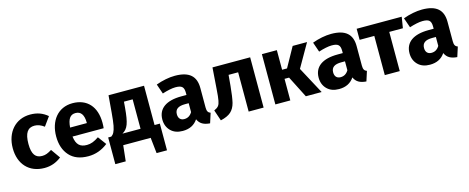

<svg xmlns="http://www.w3.org/2000/svg" viewBox="-37 -1170 4788 1959"><g transform="rotate(-15 2357.5 -191.0)"><path d="M292 -548C135 -548 32 -429 32 -261C32 -93 133 17 295 17C362 17 421 -4 474 -46L405 -144C364 -119 339 -108 303 -108C235 -108 198 -150 198 -262C198 -378 234 -427 305 -427C339 -427 373 -414 406 -389L474 -483C422 -527 365 -548 292 -548Z M984 -276C984 -447 892 -548 739 -548C582 -548 491 -425 491 -263C491 -178 514 -110 560 -59C606 -8 672 17 758 17C834 17 903 -8 965 -57L900 -145C853 -113 816 -98 773 -98C702 -98 663 -130 652 -219H981C983 -235 984 -254 984 -276ZM829 -314H652C659 -406 688 -443 743 -443C799 -443 828 -402 829 -321Z M1491 -116V-531H1116L1101 -351C1096 -293 1091 -248 1085 -217C1072 -154 1058 -133 1034 -116H1001V166H1111L1129 0H1419L1437 166H1547V-116ZM1343 -116H1152C1212 -150 1232 -204 1246 -365L1251 -427H1343Z M2040 -360C2040 -485 1972 -548 1820 -548C1760 -548 1687 -534 1620 -509L1656 -405C1708 -422 1760 -433 1795 -433C1862 -433 1885 -414 1885 -351V-328H1831C1670 -328 1582 -265 1582 -149C1582 -100 1598 -60 1629 -29C1660 2 1702 17 1755 17C1827 17 1880 -10 1915 -63C1938 -12 1978 9 2043 14L2076 -89C2051 -98 2040 -114 2040 -154ZM1801 -96C1762 -96 1739 -120 1739 -163C1739 -216 1774 -241 1846 -241H1885V-147C1865 -113 1837 -96 1801 -96Z M2214 -531 2198 -310C2194 -252 2190 -211 2185 -187C2176 -138 2162 -122 2118 -102L2157 13C2206 2 2243 -15 2267 -37C2291 -59 2308 -89 2318 -128C2327 -166 2336 -224 2343 -302L2353 -415H2454V0H2612V-531Z M3061 -531 2946 -324H2894V-531H2736V0H2894V-228H2942L3058 0H3225L3072 -285L3213 -531Z M3691 -360C3691 -485 3623 -548 3471 -548C3411 -548 3338 -534 3271 -509L3307 -405C3359 -422 3411 -433 3446 -433C3513 -433 3536 -414 3536 -351V-328H3482C3321 -328 3233 -265 3233 -149C3233 -100 3249 -60 3280 -29C3311 2 3353 17 3406 17C3478 17 3531 -10 3566 -63C3589 -12 3629 9 3694 14L3727 -89C3702 -98 3691 -114 3691 -154ZM3452 -96C3413 -96 3390 -120 3390 -163C3390 -216 3425 -241 3497 -241H3536V-147C3516 -113 3488 -96 3452 -96Z M3737 -531V-414H3892V0H4050V-414H4194L4213 -531Z M4651 -360C4651 -485 4583 -548 4431 -548C4371 -548 4298 -534 4231 -509L4267 -405C4319 -422 4371 -433 4406 -433C4473 -433 4496 -414 4496 -351V-328H4442C4281 -328 4193 -265 4193 -149C4193 -100 4209 -60 4240 -29C4271 2 4313 17 4366 17C4438 17 4491 -10 4526 -63C4549 -12 4589 9 4654 14L4687 -89C4662 -98 4651 -114 4651 -154ZM4412 -96C4373 -96 4350 -120 4350 -163C4350 -216 4385 -241 4457 -241H4496V-147C4476 -113 4448 -96 4412 -96Z"/></g></svg>

Font: Fira Sans
Style: Bold
Weight: 700
Designer: Carrois Corporate & Edenspiekermann AG
Foundry: Carrois Corporate GbR & Edenspiekermann AG
Version: Version 4.203